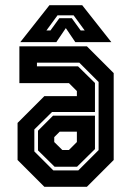

<svg xmlns="http://www.w3.org/2000/svg" viewBox="-20 -718 504 738"><path d="M150.5 0 47.5 -103V-245.5L150.5 -348.5H275.5V-368L245 -398.5H54.5V-540H314L417 -437V-103L314 0ZM185 -63H281L359 -141V-403L285 -477H122V-463H280L345 -399V-287.5H180L112 -220.5V-136ZM190 -77 126 -140V-215.5L184 -273.5H345V-145L276 -77ZM219.5 -141.5H245L275.5 -172V-212H209.5L188.5 -191V-172ZM170 -698H296L408 -556H269.5L233 -610L196.5 -556H58ZM201 -659 158.5 -601H174L208 -648H256L290 -601H305.5L263 -659Z"/></svg>

Font: Tourney Condensed Regular
Style: Bold
Weight: 700
Width: 3
Designer: Tyler Finck
Foundry: Etcetera Type Co
Version: Version 1.010; ttfautohint (v1.8.3)